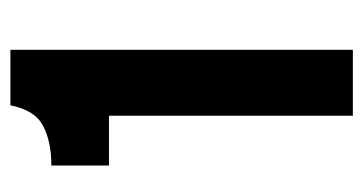

<svg xmlns="http://www.w3.org/2000/svg" viewBox="-185 -515 700 370"><g transform="rotate(-90 165.0 -330.0)"><path d="M127 0V-470H31V-581Q77 -581 107.5 -597Q138 -613 147 -660H254V0Z"/></g></svg>

Font: Bricolage Grotesque 18pt SemiBold
Style: Regular
Weight: 600
Version: Version 1.001;gftools[0.9.33.dev8+g029e19f]